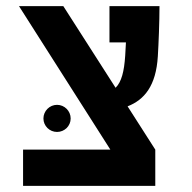

<svg xmlns="http://www.w3.org/2000/svg" viewBox="-20 -606 626 626"><path d="M55.2 0H486.3V-118.2L396 -259.3C450.2 -280.3 488.8 -325.7 494.6 -422.4C497.1 -463.4 500 -534.2 500 -585.9H336.9V-467.8H390.6C390.1 -453.1 389.2 -438.5 388.2 -424.3C384.8 -373.5 376.5 -339.4 356.9 -319.8L186.5 -585.9H42L339.8 -118.2H55.2ZM166 -175.8C190.4 -175.8 210.4 -195.3 210.4 -219.7C210.4 -244.1 190.4 -264.2 166 -264.2C141.6 -264.2 121.6 -244.1 121.6 -219.7C121.6 -195.3 141.6 -175.8 166 -175.8Z"/></svg>

Font: Cascadia Code NF SemiBold
Style: Regular
Weight: 600
Monospace: yes
Designer: Aaron Bell
Foundry: Saja Typeworks
Version: Version 2404.023